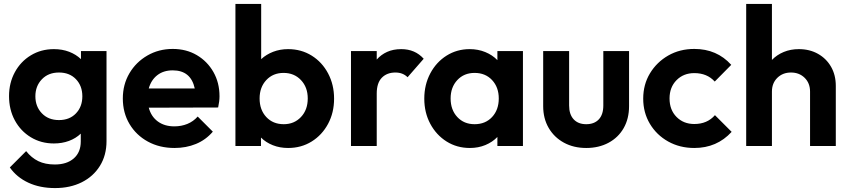

<svg xmlns="http://www.w3.org/2000/svg" viewBox="-20 -743 4321 977"><path d="M254 -13Q189 -13 137 -44.5Q85 -76 55.5 -130.5Q26 -185 26 -254Q26 -321 55.5 -375.5Q85 -430 137 -461.5Q189 -493 254 -493Q297 -493 332 -479.5Q367 -466 392 -442V-483H522V-25Q522 47 488.5 101Q455 155 396 184.5Q337 214 260 214Q183 214 124 186.5Q65 159 30 109L113 26Q140 60 175 77Q210 94 259 94Q320 94 355.5 63Q391 32 391 -23V-63Q366 -39 331 -26Q296 -13 254 -13ZM280 -132Q334 -132 366.5 -166Q399 -200 399 -253Q399 -306 366.5 -340Q334 -374 280 -374Q226 -374 193 -339.5Q160 -305 160 -253Q160 -201 193 -166.5Q226 -132 280 -132Z M868 10Q792 10 732.5 -22.5Q673 -55 639 -112Q605 -169 605 -242Q605 -313 638.5 -370Q672 -427 730 -460.5Q788 -494 859 -494Q928 -494 981.5 -462.5Q1035 -431 1066 -376.5Q1097 -322 1097 -253Q1097 -228 1090 -196L737 -195Q749 -150 783 -125Q817 -100 867 -100Q903 -100 933.5 -112.5Q964 -125 986 -150L1063 -73Q1027 -31 977 -10.5Q927 10 868 10ZM859 -385Q812 -385 780.5 -360.5Q749 -336 737 -293H971Q951 -385 859 -385Z M1178 0V-723H1309V-442Q1335 -466 1370 -479.5Q1405 -493 1446 -493Q1513 -493 1566 -460Q1619 -427 1649.5 -369.5Q1680 -312 1680 -241Q1680 -170 1649.5 -113Q1619 -56 1566 -23Q1513 10 1446 10Q1404 10 1368.5 -4Q1333 -18 1308 -43V0ZM1424 -111Q1477 -111 1511.5 -147.5Q1546 -184 1546 -242Q1546 -299 1511.5 -335.5Q1477 -372 1423 -372Q1369 -372 1335 -335.5Q1301 -299 1301 -242Q1301 -184 1335 -147.5Q1369 -111 1424 -111Z M1766 0V-483H1897V-440Q1919 -465 1950 -479Q1981 -493 2022 -493Q2092 -493 2136 -444L2054 -350Q2030 -374 1992 -374Q1949 -374 1923 -347.5Q1897 -321 1897 -267V0Z M2371 10Q2305 10 2252.5 -23Q2200 -56 2169.5 -113Q2139 -170 2139 -241Q2139 -312 2169.5 -369.5Q2200 -427 2252.5 -460Q2305 -493 2370 -493Q2413 -493 2449.5 -478Q2486 -463 2511 -437V-483H2641V0H2511V-46Q2486 -20 2450 -5Q2414 10 2371 10ZM2395 -111Q2450 -111 2484 -147.5Q2518 -184 2518 -242Q2518 -299 2484 -335.5Q2450 -372 2395 -372Q2341 -372 2307 -335.5Q2273 -299 2273 -242Q2273 -184 2307 -147.5Q2341 -111 2395 -111Z M2963 10Q2899 10 2849.5 -17Q2800 -44 2772 -92Q2744 -140 2744 -203V-483H2876V-206Q2876 -161 2899 -136Q2922 -111 2963 -111Q3004 -111 3027 -135.5Q3050 -160 3050 -206V-483H3181V-203Q3181 -139 3153.5 -91Q3126 -43 3076.5 -16.5Q3027 10 2963 10Z M3513 10Q3439 10 3380 -23Q3321 -56 3287 -113Q3253 -170 3253 -241Q3253 -313 3287.5 -370Q3322 -427 3380.5 -460.5Q3439 -494 3513 -494Q3628 -494 3701 -413L3617 -328Q3578 -371 3513 -371Q3458 -371 3422.5 -335Q3387 -299 3387 -242Q3387 -184 3422.5 -148Q3458 -112 3513 -112Q3579 -112 3618 -157L3703 -72Q3628 10 3513 10Z M3777 0V-723H3908V-438Q3933 -464 3968 -478.5Q4003 -493 4045 -493Q4100 -493 4142.5 -469Q4185 -445 4209 -403Q4233 -361 4233 -306V0H4102V-277Q4102 -320 4074.5 -347Q4047 -374 4005 -374Q3963 -374 3935.5 -347Q3908 -320 3908 -277V0Z"/></svg>

Font: Outfit Semi Bold
Style: Regular
Weight: 600
Designer: Rodrigo Fuenzalida
Foundry: fragTYPE
Version: Version 1.000